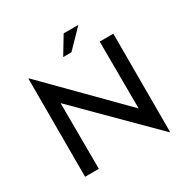

<svg xmlns="http://www.w3.org/2000/svg" viewBox="-200 -1067 1240 1268"><g transform="rotate(-30 420.0 -433.0)"><path d="M734 25 206 -502 208 0H103V-748H107L635 -214L633 -725H737V25ZM566 -891 436 -757H373L454 -891Z"/></g></svg>

Font: Reem Kufi Ink
Style: Regular
Weight: 400
Designer: Khaled Hosny
Version: Version 1.7